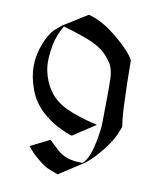

<svg xmlns="http://www.w3.org/2000/svg" viewBox="-83 -617 728 867"><g transform="rotate(10 281.5 -184.0)"><path d="M475.1 -40.5Q456.5 1.5 408.2 57.1Q376 94.2 348.1 113.3L239.7 183.1Q193.8 165.5 187.5 162.1Q161.1 147.9 121.6 111.3Q106 95.7 93.3 79.1L181.6 35.2L224.6 75.2Q264.2 112.3 331.5 112.3Q336.4 112.3 341.8 112.3L342.8 111.8Q374 86.9 391.6 -14.2Q398.4 -54.2 398.9 -81.5Q400.4 -184.1 400.4 -220.2Q400.4 -228.5 400.4 -234.4Q399.9 -264.2 399.9 -273.9Q399.9 -330.6 377.4 -359.9Q346.2 -406.2 293 -430.7Q242.2 -454.1 152.3 -479.5Q125 -432.6 116.7 -387.2Q108.9 -344.2 108.9 -308.1Q108.9 -291 112.8 -271Q122.6 -221.2 148.9 -183.1Q176.8 -141.1 231 -114.7Q283.7 -89.4 376 -67.9L272.5 0Q249.5 -5.9 202.6 -29.8Q168.9 -46.9 129.4 -82.5Q86.4 -124.5 68.8 -175.8Q48.8 -230.5 48.8 -279.3Q48.8 -332.5 70.3 -386.2Q93.3 -443.8 126 -467.3L143.1 -481.9L254.4 -551.3Q288.1 -542.5 323.7 -522.5Q355.5 -504.4 396.5 -469.7Q459 -417 476.6 -380.9L478 -276.9Q481.4 -148.4 485.8 -113.8Q490.2 -79.1 490.2 -78.1Z"/></g></svg>

Font: MedievalSharp
Style: Regular
Weight: 500
Version: Version 1.0